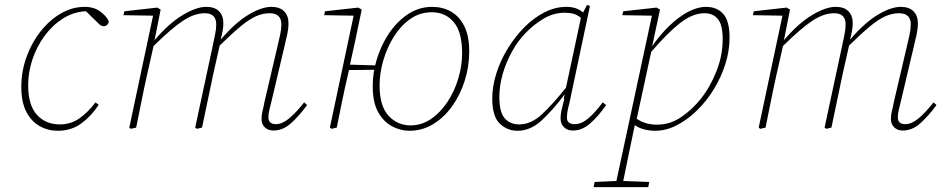

<svg xmlns="http://www.w3.org/2000/svg" viewBox="-20 -521 3854 784"><path d="M216 13Q176 13 142 -6Q108 -25 87.5 -64.5Q67 -104 67 -165Q67 -229 88 -287.5Q109 -346 145.5 -392.5Q182 -439 228.5 -466Q275 -493 326 -493Q364 -493 390 -473.5Q416 -454 424 -434Q424 -426 418 -420Q412 -414 404 -414Q394 -414 386.5 -421Q379 -428 364 -443L331 -475H328Q279 -472 236.5 -445Q194 -418 162 -374.5Q130 -331 112.5 -278.5Q95 -226 95 -173Q95 -92 130.5 -52.5Q166 -13 224 -13Q269 -13 304 -37.5Q339 -62 370 -103L383 -93Q353 -47 312 -17Q271 13 216 13Z M1096 12Q1075 12 1061.5 -1Q1048 -14 1048 -34Q1048 -53 1052 -68Q1056 -83 1060 -105L1112 -327Q1119 -356 1124 -379.5Q1129 -403 1129 -421Q1129 -467 1081 -467Q1053 -467 1025 -454.5Q997 -442 962 -413Q927 -384 877 -335L850 -215Q839 -161 827.5 -107.5Q816 -54 805 0L784 5L777 0L847 -326Q853 -354 858 -378.5Q863 -403 863 -421Q863 -467 816 -467Q774 -467 727.5 -436.5Q681 -406 607 -333L580 -213Q568 -160 557.5 -106.5Q547 -53 536 0L514 5L508 0L605 -457L484 -459L488 -475L622 -490L636 -482L611 -357Q670 -426 726 -459.5Q782 -493 822 -493Q857 -493 874.5 -475Q892 -457 892 -427Q892 -411 889 -394.5Q886 -378 881 -359Q940 -428 994 -460.5Q1048 -493 1088 -493Q1122 -493 1140 -475Q1158 -457 1158 -426Q1158 -404 1153 -381Q1148 -358 1140 -325L1088 -105Q1084 -89 1080 -72.5Q1076 -56 1076 -42Q1076 -14 1107 -14Q1132 -14 1160 -37Q1188 -60 1222 -103L1234 -92Q1201 -47 1168 -17.5Q1135 12 1096 12Z M1656 -9Q1702 -9 1740.5 -35.5Q1779 -62 1807.5 -105.5Q1836 -149 1851.5 -201Q1867 -253 1867 -304Q1867 -390 1833 -430.5Q1799 -471 1743 -471Q1695 -471 1656 -444Q1617 -417 1589 -372.5Q1561 -328 1545.5 -275.5Q1530 -223 1530 -172Q1530 -88 1566.5 -48.5Q1603 -9 1656 -9ZM1652 13Q1615 13 1580.5 -5.5Q1546 -24 1524 -63.5Q1502 -103 1502 -167Q1502 -202 1508 -236L1405 -235L1401 -217Q1388 -162 1377 -108Q1366 -54 1355 0L1334 5L1327 0L1424 -457L1304 -459L1307 -475L1443 -490L1457 -482L1431 -357L1409 -257L1512 -254Q1527 -317 1560 -371.5Q1593 -426 1640.5 -459.5Q1688 -493 1745 -493Q1787 -493 1821 -474Q1855 -455 1875.5 -415Q1896 -375 1896 -311Q1896 -249 1877.5 -191Q1859 -133 1826 -87Q1793 -41 1748.5 -14Q1704 13 1652 13Z M2019 -125Q2019 -63 2041 -38Q2063 -13 2100 -13Q2148 -13 2192 -53.5Q2236 -94 2291 -163L2352 -448Q2338 -460 2322 -464.5Q2306 -469 2286 -469Q2239 -469 2197.5 -443.5Q2156 -418 2124 -384Q2095 -354 2071 -311Q2047 -268 2033 -220Q2019 -172 2019 -125ZM2319 12Q2297 12 2283 -1.5Q2269 -15 2269 -38Q2269 -55 2273 -71.5Q2277 -88 2284 -116L2282 -119L2286 -136Q2238 -72 2192 -29.5Q2146 13 2093 13Q2051 13 2020.5 -16.5Q1990 -46 1990 -119Q1990 -168 2006.5 -220.5Q2023 -273 2052.5 -321.5Q2082 -370 2120.5 -409Q2159 -448 2203 -470.5Q2247 -493 2293 -493Q2335 -493 2361 -470L2377 -501L2389 -497L2307 -109Q2303 -93 2299 -75.5Q2295 -58 2295 -41Q2295 -26 2304 -20Q2313 -14 2327 -14Q2354 -14 2381.5 -37Q2409 -60 2441 -103L2455 -92Q2423 -46 2390 -17Q2357 12 2319 12Z M2857 -467Q2807 -467 2754.5 -425Q2702 -383 2639 -309L2580 -36Q2614 -12 2663 -12Q2717 -12 2762.5 -43.5Q2808 -75 2842 -118Q2879 -164 2905 -229Q2931 -294 2931 -361Q2931 -419 2911.5 -443Q2892 -467 2857 -467ZM2655 13Q2633 13 2611 7.5Q2589 2 2572 -10Q2557 61 2546 115Q2535 169 2525 218L2631 222L2627 243H2404L2408 222L2497 218L2642 -457L2521 -459L2525 -475L2661 -490L2675 -482L2643 -332Q2675 -379 2713 -415.5Q2751 -452 2789.5 -472.5Q2828 -493 2863 -493Q2907 -493 2933 -464.5Q2959 -436 2959 -367Q2959 -314 2942 -260Q2925 -206 2895 -157Q2865 -108 2826 -70Q2787 -32 2743.5 -9.5Q2700 13 2655 13Z M3666 12Q3645 12 3631.5 -1Q3618 -14 3618 -34Q3618 -53 3622 -68Q3626 -83 3630 -105L3682 -327Q3689 -356 3694 -379.5Q3699 -403 3699 -421Q3699 -467 3651 -467Q3623 -467 3595 -454.5Q3567 -442 3532 -413Q3497 -384 3447 -335L3420 -215Q3409 -161 3397.5 -107.5Q3386 -54 3375 0L3354 5L3347 0L3417 -326Q3423 -354 3428 -378.5Q3433 -403 3433 -421Q3433 -467 3386 -467Q3344 -467 3297.5 -436.5Q3251 -406 3177 -333L3150 -213Q3138 -160 3127.5 -106.5Q3117 -53 3106 0L3084 5L3078 0L3175 -457L3054 -459L3058 -475L3192 -490L3206 -482L3181 -357Q3240 -426 3296 -459.5Q3352 -493 3392 -493Q3427 -493 3444.5 -475Q3462 -457 3462 -427Q3462 -411 3459 -394.5Q3456 -378 3451 -359Q3510 -428 3564 -460.5Q3618 -493 3658 -493Q3692 -493 3710 -475Q3728 -457 3728 -426Q3728 -404 3723 -381Q3718 -358 3710 -325L3658 -105Q3654 -89 3650 -72.5Q3646 -56 3646 -42Q3646 -14 3677 -14Q3702 -14 3730 -37Q3758 -60 3792 -103L3804 -92Q3771 -47 3738 -17.5Q3705 12 3666 12Z"/></svg>

Font: Source Serif 4 SmText ExtraLight
Style: Italic
Weight: 200
Italic angle: -12°
Designer: Frank Grießhammer
Foundry: Adobe
Version: Version 4.005;hotconv 1.1.0;makeotfexe 2.6.0